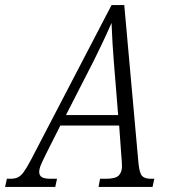

<svg xmlns="http://www.w3.org/2000/svg" viewBox="-77 -734 681 754"><path d="M-57 0 -50 -32H-35Q-19 -32 -7 -37.5Q5 -43 16.5 -59Q28 -75 45 -107L361 -714H411L467 -91Q471 -54 481 -43Q491 -32 516 -32H529L522 0H310L316 -32H339Q377 -32 389.5 -45Q402 -58 402 -81Q402 -93 401 -104.5Q400 -116 399 -129L391 -241H160L104 -130Q92 -106 84.5 -88.5Q77 -71 77 -59Q77 -45 87 -38.5Q97 -32 122 -32H147L140 0ZM292 -497 182 -282H387L370 -492Q367 -527 365 -562Q363 -597 361 -644Q341 -598 324.5 -564Q308 -530 292 -497Z"/></svg>

Font: Noto Serif Condensed Light
Style: Italic
Weight: 300
Width: 3
Italic angle: -12°
Designer: Monotype Design Team
Foundry: Monotype Imaging Inc.
Version: Version 2.014; ttfautohint (v1.8.4.7-5d5b)